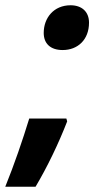

<svg xmlns="http://www.w3.org/2000/svg" viewBox="-74 -576 364 729"><path d="M164 -386C221 -386 264 -425 264 -490C264 -532 236 -556 194 -556C130 -556 92 -508 92 -451C92 -411 117 -386 164 -386ZM-54 133H61C105 59 148 -30 181 -115L178 -126H37C12 -44 -20 49 -54 133Z"/></svg>

Font: Noto Sans Display SemiCondensed Extra
Style: Italic
Weight: 800
Width: 4
Italic angle: -12°
Designer: Monotype Design Team
Foundry: Monotype Imaging Inc.
Version: Version 1.900